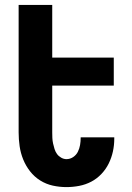

<svg xmlns="http://www.w3.org/2000/svg" viewBox="-20 -755 540 783"><path d="M251 8Q223 8 195.5 2Q168 -4 144 -19Q120 -34 102.5 -56.5Q85 -79 74.5 -105Q64 -131 60 -159Q56 -187 56 -215V-735H193V-520H444V-406H193V-215Q193 -204 193.5 -192.5Q194 -181 196.5 -169.5Q199 -158 202.5 -147Q206 -136 212.5 -127Q219 -118 229.5 -112Q240 -106 251 -106Q266 -106 278.5 -114.5Q291 -123 297.5 -136Q304 -149 306.5 -163.5Q309 -178 309 -193V-195H446V-189Q446 -163 440.5 -137.5Q435 -112 423.5 -88.5Q412 -65 393.5 -45.5Q375 -26 352 -14Q329 -2 303 3Q277 8 251 8Z"/></svg>

Font: Iosevka Heavy
Style: Regular
Weight: 900
Monospace: yes
Designer: Belleve Invis
Foundry: Belleve Invis
Version: Version 32.5.0; ttfautohint (v1.8.4)